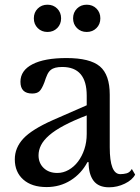

<svg xmlns="http://www.w3.org/2000/svg" viewBox="-20 -787 595 817"><path d="M349 -296Q292 -274 252.5 -253Q213 -232 189 -211Q165 -190 154.5 -169Q144 -148 144 -126Q144 -93 166 -72Q188 -51 224 -51Q249 -51 272 -64Q295 -77 312 -99.5Q329 -122 339 -152Q349 -182 349 -217ZM349 -339V-380Q349 -502 245 -502Q228 -502 216 -499Q204 -496 195.5 -489Q187 -482 181 -469Q175 -456 169 -437Q158 -408 147.5 -398.5Q137 -389 117 -389Q67 -389 67 -439Q67 -487 118 -513.5Q169 -540 263 -540Q363 -540 405 -504.5Q447 -469 447 -384V-160Q447 -46 492 -46Q506 -46 519 -49.5Q532 -53 541 -68L555 -44Q543 -21 511 -5.5Q479 10 444 10Q399 10 378 -18Q357 -46 357 -97H352Q326 -48 280.5 -19.5Q235 9 178 9Q115 9 79 -23Q43 -55 43 -109Q43 -158 79 -197Q115 -236 205 -276ZM124 -709Q124 -734 140.5 -750.5Q157 -767 182 -767Q207 -767 223.5 -750.5Q240 -734 240 -709Q240 -684 223.5 -667.5Q207 -651 182 -651Q157 -651 140.5 -667.5Q124 -684 124 -709ZM291 -709Q291 -734 307.5 -750.5Q324 -767 349 -767Q374 -767 390.5 -750.5Q407 -734 407 -709Q407 -684 390.5 -667.5Q374 -651 349 -651Q324 -651 307.5 -667.5Q291 -684 291 -709Z"/></svg>

Font: SVN-Libre Baskerville
Style: Regular
Weight: 400
Designer: Pablo Impallari, Rodrigo Fuenzalida
Foundry: Pablo Impallari, Rodrigo Fuenzalida
Version: Version 1.000; ttfautohint (v1.8.4)